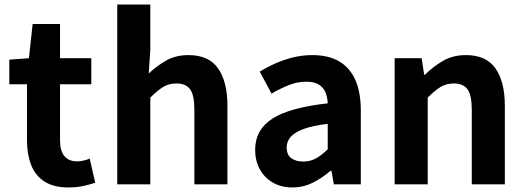

<svg xmlns="http://www.w3.org/2000/svg" viewBox="-20 -818 2333 852"><path d="M283.9 13.8Q217.7 13.8 177.1 -12.6Q136.4 -39 118.1 -86Q99.8 -133 99.8 -195.4V-444.1H21.3V-553.2L108.4 -559.8L124.9 -711.4H246.4V-559.8H385.2V-444.1H246.4V-195.8Q246.4 -148 266.1 -124.9Q285.8 -101.9 322.8 -101.9Q337 -101.9 352.1 -105.7Q367.2 -109.6 378.1 -114.2L402.6 -7Q380.3 0.2 350.8 7Q321.3 13.8 283.9 13.8Z M500.3 0V-797.9H647V-596.7L640 -491.7Q673.4 -523.8 716.1 -548.7Q758.9 -573.5 816.2 -573.5Q906.6 -573.5 947.9 -514.3Q989.2 -455 989.2 -349.1V0H842.5V-330.9Q842.5 -396 823.5 -421.9Q804.5 -447.7 763.1 -447.7Q728.9 -447.7 703.6 -431.9Q678.3 -416 647 -385.1V0Z M1277.4 13.8Q1227.9 13.8 1190.6 -7.9Q1153.4 -29.5 1132.8 -67.2Q1112.2 -105 1112.2 -152.6Q1112.2 -242.2 1188.9 -291.6Q1265.7 -341 1434.3 -359.4Q1433.2 -386.8 1424.1 -408.6Q1415 -430.4 1394.4 -442.9Q1373.8 -455.5 1339.1 -455.5Q1300.3 -455.5 1262.3 -440.5Q1224.3 -425.6 1185 -402.4L1132.7 -500.1Q1166.1 -520.7 1203.2 -537.1Q1240.3 -553.4 1281.3 -563.5Q1322.3 -573.5 1366.1 -573.5Q1437.4 -573.5 1485 -545.7Q1532.6 -517.8 1556.9 -463Q1581.1 -408.3 1581.1 -327V0H1461.4L1450.9 -59.9H1446.4Q1410.3 -28.4 1368 -7.3Q1325.8 13.8 1277.4 13.8ZM1325.7 -101.1Q1357.1 -101.1 1382.6 -115.4Q1408.1 -129.7 1434.3 -155.8V-268.4Q1366.4 -260.3 1326.2 -245.2Q1286 -230.1 1269.1 -209.7Q1252.1 -189.3 1252.1 -163.8Q1252.1 -130.8 1272.7 -116Q1293.3 -101.1 1325.7 -101.1Z M1731.3 0V-559.8H1851L1862.4 -485.9H1865.2Q1901.5 -522.2 1945.7 -547.9Q1989.9 -573.5 2047.2 -573.5Q2137.6 -573.5 2178.9 -514.3Q2220.2 -455 2220.2 -349.1V0H2073.5V-330.9Q2073.5 -396 2054.5 -421.9Q2035.5 -447.7 1994.1 -447.7Q1959.9 -447.7 1934.6 -431.9Q1909.3 -416 1878 -385.1V0Z"/></svg>

Font: Noto Sans HK Thin
Style: Regular
Weight: 100
Designer: Ryoko NISHIZUKA 西塚涼子 (kana, bopomofo & ideographs); Paul D. Hunt (Latin, Greek & Cyrillic); Sandoll Communications 산돌커뮤니
Foundry: Adobe
Version: Version 2.004-H2;hotconv 1.0.118;makeotfexe 2.5.65603